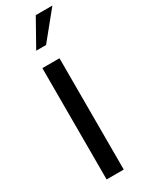

<svg xmlns="http://www.w3.org/2000/svg" viewBox="-227 -903 717 938"><g transform="rotate(-30 132.0 -434.0)"><path d="M68.4 0V-627.9H165V0ZM85 -716.8 169.9 -868.2H263.7L140.6 -716.8Z"/></g></svg>

Font: Padauk Book
Style: Regular
Weight: 400
Designer: Debbi Hosken, Becca Hirsbrunner Spalinger
Foundry: SIL International
Version: Version 5.000